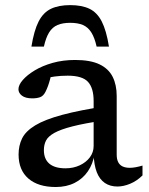

<svg xmlns="http://www.w3.org/2000/svg" viewBox="-20 -740 596 770"><path d="M413 -315.5 397.5 -257Q318.5 -245.5 270.8 -233.2Q223 -221 198 -207Q173 -193 164.5 -176.2Q156 -159.5 156 -138Q156 -102 178 -83.5Q200 -65 242.5 -65Q274 -65 299.8 -77Q325.5 -89 340.5 -109.2Q355.5 -129.5 355.5 -154.5V-335Q355.5 -387 332.8 -411.8Q310 -436.5 251.5 -436.5Q223.5 -436.5 199.5 -433.2Q175.5 -430 154 -424L189 -457Q185 -438 181 -422.8Q177 -407.5 172.5 -395.2Q168 -383 162.5 -372Q154 -355 140.8 -350.2Q127.5 -345.5 109.5 -345.5Q82.5 -345.5 68.2 -356.2Q54 -367 54 -382Q54 -399 71.2 -419Q88.5 -439 119 -457.5Q149.5 -476 191 -487.8Q232.5 -499.5 281 -499.5Q342.5 -499.5 379 -482Q415.5 -464.5 431.8 -432Q448 -399.5 448 -355V-120Q448 -101.5 454 -89.8Q460 -78 471.8 -72.5Q483.5 -67 500.5 -67Q512 -67 525 -69.5Q538 -72 551.5 -76V-36.5Q528.5 -14 501.8 -3Q475 8 451 8Q421.5 8 400.5 -6.2Q379.5 -20.5 368.2 -49.2Q357 -78 355.5 -122L359.5 -123.5Q353 -83 332.5 -53Q312 -23 279.2 -6.5Q246.5 10 203.5 10Q133 10 93.8 -24Q54.5 -58 54.5 -120.5Q54.5 -156.5 68.8 -185.2Q83 -214 121.2 -237.2Q159.5 -260.5 230 -279.5Q300.5 -298.5 413 -315.5ZM261.5 -648.5Q231.5 -648.5 210.8 -639.8Q190 -631 177 -610Q164 -589 156 -553H106Q116.5 -618 135 -654Q153.5 -690 184.5 -704.8Q215.5 -719.5 261.5 -719.5Q308 -719.5 338.8 -704.8Q369.5 -690 388 -654Q406.5 -618 417 -553H367.5Q359.5 -589 346.2 -610Q333 -631 312.5 -639.8Q292 -648.5 261.5 -648.5Z"/></svg>

Font: Newsreader 9pt
Style: Regular
Weight: 400
Designer: Hugues Gentile
Foundry: Production Type
Version: Version 1.003